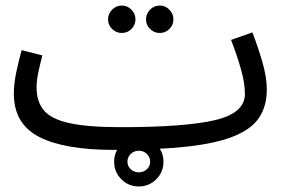

<svg xmlns="http://www.w3.org/2000/svg" viewBox="-20 -520 1033 693"><path d="M390 21Q212 21 121 -26Q30 -73 30 -182Q30 -219 39 -260.5Q48 -302 58 -339L133 -320Q127 -298 119.5 -264.5Q112 -231 112 -205Q112 -153 138.5 -121.5Q165 -90 231 -75.5Q297 -61 416 -61Q649 -61 756.5 -86.5Q864 -112 864 -181Q864 -219 850 -269Q836 -319 814 -376L891 -403Q910 -354 926.5 -298Q943 -242 943 -197Q943 -138 916 -96.5Q889 -55 826 -29Q763 -3 656.5 9Q550 21 390 21ZM557 -401Q536 -401 521.5 -415.5Q507 -430 507 -450Q507 -470 521.5 -485Q536 -500 557 -500Q577 -500 591.5 -485Q606 -470 606 -450Q606 -430 591.5 -415.5Q577 -401 557 -401ZM420 -401Q399 -401 384.5 -415.5Q370 -430 370 -450Q370 -470 384.5 -485Q399 -500 420 -500Q440 -500 454.5 -485Q469 -470 469 -450Q469 -430 454.5 -415.5Q440 -401 420 -401ZM481 153Q444 153 418 127Q392 101 392 64Q392 27 418 1Q444 -25 481 -25Q518 -25 544 1Q570 27 570 64Q570 101 544 127Q518 153 481 153ZM481 102Q498 102 510 91Q522 80 522 64Q522 47 510 35.5Q498 24 481 24Q464 24 452 35.5Q440 47 440 64Q440 80 452 91Q464 102 481 102Z"/></svg>

Font: Noto Sans Living
Style: Regular
Weight: 400
Designer: Monotype Design Team
Foundry: Monotype Imaging Inc.
Version: Version 2.013; ttfautohint (v1.8.4.7-5d5b)